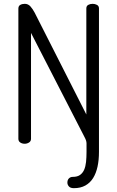

<svg xmlns="http://www.w3.org/2000/svg" viewBox="-20 -751 613 1003"><path d="M360 173Q384 173 398 163Q412 153 419.5 136Q427 119 429.5 95Q432 71 432 43V-2Q432 -9 429.5 -17Q427 -25 420 -38L142 -579V-26Q142 -13 131.5 -6.5Q121 0 109 0Q96 0 86 -6.5Q76 -13 76 -26V-706Q76 -720 86 -725.5Q96 -731 109 -731Q127 -731 139 -717.5Q151 -704 161 -685L431 -153V-707Q431 -720 441 -725.5Q451 -731 464 -731Q476 -731 486.5 -725.5Q497 -720 497 -707V43Q497 85 489.5 119.5Q482 154 466.5 179Q451 204 426 218Q401 232 366 232Q348 232 340 223Q332 214 332 203Q332 189 340 181Q348 173 360 173Z"/></svg>

Font: Dosis
Style: Book
Weight: 400
Designer: EdgarTolentino, PabloImpallari, IginoMarini
Foundry: EdgarTolentino, PabloImpallari, IginoMarini
Version: Version 1.007